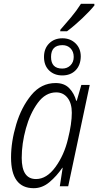

<svg xmlns="http://www.w3.org/2000/svg" viewBox="-20 -978 516 1008"><path d="M296 -814H332Q371 -843 412.5 -882.5Q454 -922 476 -950L475 -958H405Q383 -923 352.5 -886.5Q322 -850 297 -822ZM307 -582Q350 -582 376.5 -608.5Q403 -635 404 -681Q404 -724 376.5 -750.5Q349 -777 308 -777Q265 -777 238 -750Q211 -723 211 -679Q211 -634 238 -608Q265 -582 307 -582ZM307 -618Q248 -618 248 -679Q248 -741 308 -741Q334 -741 350.5 -724Q367 -707 367 -679Q367 -652 350 -635Q333 -618 307 -618ZM169 -38Q94 -38 94 -149Q94 -224 116 -303.5Q138 -383 178.5 -438Q219 -493 275 -493Q312 -493 334.5 -464.5Q357 -436 357 -386Q357 -329 337 -249Q317 -164 271 -101Q225 -38 169 -38ZM157 10Q202 10 240 -22Q278 -54 307 -97H309L294 0H338L451 -532H407L383 -449H380Q370 -487 344 -514.5Q318 -542 272 -542Q196 -542 144 -478.5Q92 -415 65 -324.5Q38 -234 38 -151Q38 10 157 10Z"/></svg>

Font: Noto Sans Display SemiCondensed Light
Style: Italic
Weight: 300
Width: 4
Italic angle: -12°
Designer: Monotype Design Team
Foundry: Monotype Imaging Inc.
Version: Version 1.900